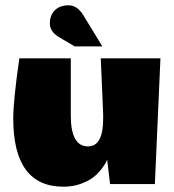

<svg xmlns="http://www.w3.org/2000/svg" viewBox="-20 -694 655 724"><path d="M204 -553Q168 -574 168 -605.5Q168 -637 187 -655.5Q206 -674 238.5 -674Q271 -674 294 -637L366 -519H262ZM219 10Q30 10 30 -247Q30 -316 53 -474H247V-258Q247 -142 312 -142Q369 -142 369 -246V-263L360 -474H585L564 0H395L384 -92Q382 -88 379 -81Q376 -74 362.5 -56.5Q349 -39 332 -25.5Q315 -12 285 -1Q255 10 219 10Z"/></svg>

Font: Wendy One
Style: Regular
Weight: 400
Designer: Alejandro Inler
Foundry: Alejandro Inler
Version: 1.001